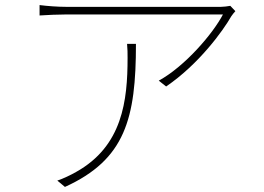

<svg xmlns="http://www.w3.org/2000/svg" viewBox="-20 -719 1040 757"><path d="M908 -675 888 -696C878 -694 861 -692 851 -692C783 -692 274 -692 241 -692C208 -692 167 -695 136 -699V-658C167 -660 208 -662 241 -662C273 -662 780 -662 859 -662C820 -587 710 -458 606 -401L635 -378C764 -466 859 -597 892 -655C897 -663 903 -669 908 -675ZM516 -546H481C483 -526 483 -508 483 -491C483 -322 463 -143 280 -41C261 -30 228 -14 206 -7L236 18C474 -90 516 -252 516 -546Z"/></svg>

Font: Harano Aji Gothic K1 ExtraLight
Style: Regular
Weight: 250
Foundry: Masamichi Hosoda
Version: HaranoAjiGothicK1-ExtraLight version 20230610;ttx 4.39.4